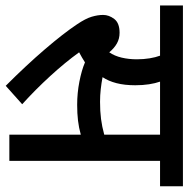

<svg xmlns="http://www.w3.org/2000/svg" viewBox="-14 -648 675 688"><g transform="rotate(90 324.0 -304.5)"><path d="M557 -540V0H463V-256Q438 -249 412.5 -246Q387 -243 356 -243Q314 -243 273 -251Q232 -259 204 -271Q187 -260 168 -250Q204 -200 253 -146.5Q302 -93 354 -46L288 13Q214 -61 157 -127.5Q100 -194 68 -242Q47 -273 40.5 -295Q34 -317 34 -336Q34 -357 48.5 -376Q63 -395 98 -395Q119 -395 136 -385.5Q153 -376 168 -358Q181 -377 187 -402.5Q193 -428 193 -457Q193 -481 189.5 -502.5Q186 -524 180 -540H0V-622H648V-540ZM345 -325Q379 -325 406.5 -328.5Q434 -332 463 -340V-540H273Q279 -523 282.5 -500.5Q286 -478 286 -451Q286 -413 278.5 -384Q271 -355 257 -334Q278 -330 300 -327.5Q322 -325 345 -325Z"/></g></svg>

Font: Noto Sans SemiCondensed Medium
Style: Italic
Weight: 500
Width: 4
Italic angle: -12°
Designer: Monotype Design Team
Foundry: Monotype Imaging Inc.
Version: Version 2.013; ttfautohint (v1.8.4.7-5d5b)